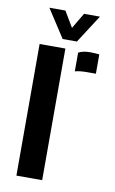

<svg xmlns="http://www.w3.org/2000/svg" viewBox="-87 -815 517 862"><g transform="rotate(10 171.0 -384.0)"><path d="M51.5 0V-600H169V0ZM228.5 -506.5V-592Q249.5 -603 281.5 -603Q293 -603 304 -602.2Q315 -601.5 323.5 -600.5V-512.5H283Q250 -512.5 228.5 -506.5ZM149.5 -640 66.5 -768H139.5L182 -696.5L224.5 -768H297L214.5 -640Z"/></g></svg>

Font: Big Shoulders Stencil Text Thin
Style: Bold
Weight: 700
Version: Version 2.001